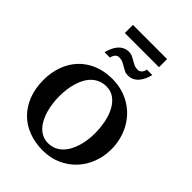

<svg xmlns="http://www.w3.org/2000/svg" viewBox="-297 -1195 1350 1350"><g transform="rotate(45 378.0 -520.5)"><path d="M559.1 -328.1Q559.1 -386.7 548.1 -439.7Q537.1 -492.7 515.1 -532.7Q493.2 -572.8 460.2 -596.4Q427.2 -620.1 383.8 -620.1Q349.1 -620.1 321.8 -608.4Q294.4 -596.7 273.7 -576.4Q252.9 -556.2 238.3 -528.8Q223.6 -501.5 214.4 -470Q205.1 -438.5 200.9 -404.5Q196.8 -370.6 196.8 -336.9Q196.8 -301.3 201.4 -266.1Q206.1 -231 215.3 -198.7Q224.6 -166.5 239.3 -138.7Q253.9 -110.8 273.4 -90.6Q293 -70.3 318.1 -58.6Q343.3 -46.9 374 -46.9Q407.2 -46.9 434.1 -58.8Q460.9 -70.8 481.4 -91.3Q502 -111.8 516.6 -139.2Q531.2 -166.5 540.8 -197.8Q550.3 -229 554.7 -262.5Q559.1 -295.9 559.1 -328.1ZM720.2 -332Q720.2 -260.3 696 -197Q671.9 -133.8 627.4 -86.4Q583 -39.1 521 -11.5Q459 16.1 383.8 16.1Q309.1 16.1 245.4 -7.6Q181.6 -31.2 135.5 -76.7Q89.4 -122.1 63.2 -188.5Q37.1 -254.9 37.1 -339.8Q37.1 -413.6 60.1 -477.3Q83 -541 126.2 -587.4Q169.4 -633.8 232.2 -660.4Q294.9 -687 375 -687Q426.8 -687 472.7 -674.1Q518.6 -661.1 556.9 -637.9Q595.2 -614.7 625.5 -582.3Q655.8 -549.8 676.8 -510.3Q697.8 -470.7 709 -425.5Q720.2 -380.4 720.2 -332ZM554.2 -904.3Q547.9 -878.4 537.6 -856Q527.3 -833.5 512.7 -816.7Q498 -799.8 478.3 -790Q458.5 -780.3 433.1 -780.3Q413.6 -780.3 398.9 -787.8Q384.3 -795.4 369.9 -804.2Q355.5 -813 339.4 -820.6Q323.2 -828.1 301.3 -828.1Q284.7 -828.1 272.2 -814.5Q259.8 -800.8 257.3 -780.3H203.1Q209.5 -806.2 219.7 -828.6Q230 -851.1 244.6 -867.9Q259.3 -884.8 278.8 -894.5Q298.3 -904.3 323.2 -904.3Q342.8 -904.3 357.9 -897Q373 -889.6 387.5 -880.9Q401.9 -872.1 418 -864.7Q434.1 -857.4 456.1 -857.4Q463.9 -857.4 471.4 -861.1Q479 -864.7 484.9 -871.1Q490.7 -877.4 494.9 -886Q499 -894.5 500 -904.3ZM208.5 -976.6V-1057.1H548.3V-976.6Z"/></g></svg>

Font: Charis SIL Phon
Style: Bold
Weight: 700
Foundry: SIL International
Version: Version 5.000